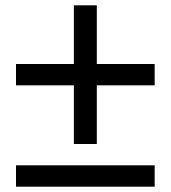

<svg xmlns="http://www.w3.org/2000/svg" viewBox="-20 -700 640 720"><path d="M40 -380V-460H257V-680H343V-460H560V-380H343V-160H257V-380ZM40 0V-80H560V0Z"/></svg>

Font: Tektur
Style: Regular
Weight: 400
Designer: Adam Jagosz
Foundry: Adam Jagosz
Version: Version 1.005;gftools[0.9.30]